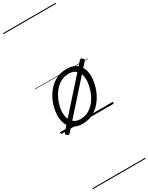

<svg xmlns="http://www.w3.org/2000/svg" viewBox="-423 -1183 1435 1856"><g transform="rotate(-30 294.5 -255.0)"><path d="M231 19Q175 19 136.5 -4.5Q98 -28 78.5 -70.5Q59 -113 59 -168Q59 -223 78 -284Q97 -345 135 -398.5Q173 -452 229.5 -485.5Q286 -519 362 -519Q417 -519 455 -496.5Q493 -474 513 -433.5Q533 -393 533 -339Q533 -298 521.5 -249.5Q510 -201 486.5 -153.5Q463 -106 426.5 -67Q390 -28 341.5 -4.5Q293 19 231 19ZM237 -31Q296 -31 341 -61Q386 -91 415.5 -138Q445 -185 460 -237Q475 -289 475 -334Q475 -376 461.5 -406Q448 -436 421 -452.5Q394 -469 355 -469Q297 -469 252.5 -440Q208 -411 177.5 -364.5Q147 -318 131 -266.5Q115 -215 115 -171Q115 -128 129.5 -96.5Q144 -65 171 -48Q198 -31 237 -31ZM75 36Q69 44 60.5 43Q52 42 44 35Q36 28 34.5 20.5Q33 13 40 4L516 -529Q522 -536 530.5 -535.5Q539 -535 548 -527Q555 -520 557 -512.5Q559 -505 552 -498ZM0 605H589V615H0ZM0 -20H589V0H0ZM0 -505H589V-500H0ZM0 -1125H589V-1115H0Z"/></g></svg>

Font: Playwrite CU Guides
Style: Regular
Weight: 400
Designer: Veronika Burian, José Scaglione
Foundry: TypeTogether
Version: Version 1.003